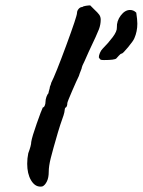

<svg xmlns="http://www.w3.org/2000/svg" viewBox="-20 -681 530 713"><path d="M130 12Q109 12 95 -12Q81 -36 81 -73Q81 -93 85 -112Q96 -141 96 -154Q99 -173 116.5 -222.5Q134 -272 139 -282Q143 -282 146 -288.5Q149 -295 149 -303Q149 -312 152.5 -321.5Q156 -331 160 -335Q160 -338 162.5 -346Q165 -354 165 -357Q165 -359 167.5 -364.5Q170 -370 170 -373Q186 -404 226 -512.5Q266 -621 266 -633Q266 -641 272 -648Q278 -655 286 -655Q289 -658 299 -659.5Q309 -661 315 -661L331 -645Q342 -635 348 -627Q354 -619 354 -608Q354 -590 347.5 -572.5Q341 -555 310 -490Q308 -485 294 -454Q284 -434 284 -431Q284 -428 280 -418.5Q276 -409 273 -399Q265 -383 247.5 -342.5Q230 -302 230 -298Q230 -287 225 -282Q222 -282 221 -277.5Q220 -273 220 -271Q220 -261 204 -218L195 -189Q176 -124 168.5 -94Q161 -64 161 -43Q161 -21 154 -7Q147 7 138 11Q135 12 130 12ZM347 -468Q347 -475 351 -484.5Q355 -494 361 -500Q382 -521 398.5 -543Q415 -565 414 -579Q413 -603 428.5 -623.5Q444 -644 463 -644Q476 -644 486 -634Q490 -608 490 -593Q490 -564 479 -539Q475 -529 455.5 -505.5Q436 -482 432 -482Q428 -482 421 -474Q414 -466 412 -464Q406 -458 366 -458Q356 -458 353.5 -459.5Q351 -461 347 -468Z"/></svg>

Font: Caveat
Style: Bold
Weight: 700
Designer: Pablo Impallari
Foundry: Pablo Impallari
Version: Version 1.500; ttfautohint (v1.6)